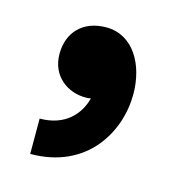

<svg xmlns="http://www.w3.org/2000/svg" viewBox="-58 -211 368 399"><g transform="rotate(15 125.5 -11.5)"><path d="M40 60V136C162 136 215 42 215 -39C215 -103 183 -159 125 -159C75 -159 45 -127 45 -81C45 -32 83 -7 120 -7C124 -7 128 -7 132 -8C123 27 95 60 40 60Z"/></g></svg>

Font: Chess Sans SemiBold
Style: Regular
Weight: 600
Designer: Wolf Bōese
Foundry: Wolf Bōese
Version: Version 7.223;Glyphs 3.3 (3306)